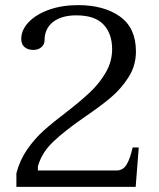

<svg xmlns="http://www.w3.org/2000/svg" viewBox="-20 -730 621 750"><path d="M44 -53Q57 -104 86.5 -146.5Q116 -189 152 -221Q188 -253 242 -294Q296 -336 332.5 -370.5Q369 -405 393.5 -447.5Q418 -490 418 -538Q418 -598 384.5 -634Q351 -670 278 -670Q220 -670 187 -644Q154 -618 154 -572Q154 -557 142 -546Q130 -535 110 -535Q89 -535 76 -546Q63 -557 63 -578Q63 -613 92 -643.5Q121 -674 171.5 -692Q222 -710 285 -710Q386 -710 448.5 -665.5Q511 -621 511 -529Q511 -474 482.5 -429Q454 -384 414 -350Q374 -316 308 -271Q234 -220 188.5 -177Q143 -134 128 -80V-64H435Q461 -64 475 -88Q489 -112 498 -154H522L510 0H44Z"/></svg>

Font: TavirajRegular
Style: Regular
Weight: 400
Designer: Katatrad Team
Foundry: CadsonDemak
Version: Version 1.000